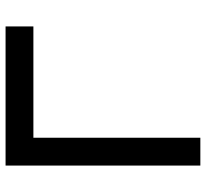

<svg xmlns="http://www.w3.org/2000/svg" viewBox="-45 -695 740 690"><g transform="rotate(-90 325.0 -350.0)"><path d="M75 0V-700H575V-600H175V0Z"/></g></svg>

Font: Monoikos Medium
Style: Regular
Weight: 500
Designer: Brian Krent
Version: Version 0.088